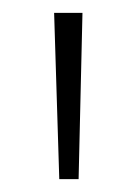

<svg xmlns="http://www.w3.org/2000/svg" viewBox="-20 -734 211 298"><path d="M108 -714 102 -456H72L64 -714Z"/></svg>

Font: Noto Sans Lao ExtraCondensed ExtraLight
Style: Regular
Weight: 200
Width: 2
Designer: Monotype Design Team
Foundry: Monotype Imaging Inc.
Version: Version 2.003; ttfautohint (v1.8.4.7-5d5b)